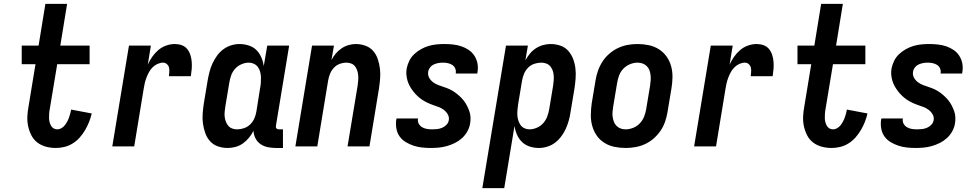

<svg xmlns="http://www.w3.org/2000/svg" viewBox="-20 -755 5040 990"><path d="M268 8Q242 8 217.5 1.5Q193 -5 173.5 -19.5Q154 -34 142.5 -56Q131 -78 125.5 -102.5Q120 -127 121 -153Q122 -179 127 -205L163 -424H92V-520H179L214 -735H326L291 -520H442V-424H275L236 -189Q234 -179 233.5 -168Q233 -157 233 -146.5Q233 -136 235.5 -126Q238 -116 243 -107Q248 -98 256.5 -93Q265 -88 276 -88Q286 -88 296.5 -94Q307 -100 314 -109Q321 -118 326.5 -128Q332 -138 335.5 -148Q339 -158 342 -168.5Q345 -179 347 -190L453 -170Q448 -148 439.5 -126.5Q431 -105 419 -84.5Q407 -64 391 -46Q375 -28 355 -15.5Q335 -3 312.5 2.5Q290 8 268 8Z M559 0 645 -520H758L742 -422Q751 -442 764.5 -461.5Q778 -481 796 -496.5Q814 -512 836.5 -520Q859 -528 881 -528Q900 -528 917 -522Q934 -516 945 -502.5Q956 -489 961.5 -472Q967 -455 968.5 -436.5Q970 -418 968.5 -399.5Q967 -381 964 -362H851Q852 -373 853 -384.5Q854 -396 851.5 -406.5Q849 -417 840.5 -424.5Q832 -432 821 -432Q807 -432 792.5 -425.5Q778 -419 767 -408Q756 -397 748.5 -383.5Q741 -370 735.5 -355.5Q730 -341 726.5 -326.5Q723 -312 721 -298L672 0Z M1439 8H1403Q1382 8 1361.5 4Q1341 0 1324 -11.5Q1307 -23 1297.5 -41.5Q1288 -60 1287 -81Q1278 -62 1264 -45Q1250 -28 1232.5 -15.5Q1215 -3 1194.5 2.5Q1174 8 1154 8Q1127 8 1103 -0.5Q1079 -9 1063 -27Q1047 -45 1038.5 -68.5Q1030 -92 1026.5 -117.5Q1023 -143 1025 -169.5Q1027 -196 1031 -222L1051 -342Q1055 -364 1060.5 -385.5Q1066 -407 1075.5 -427.5Q1085 -448 1098.5 -467Q1112 -486 1130.5 -500Q1149 -514 1171 -521Q1193 -528 1214 -528Q1239 -528 1262.5 -520.5Q1286 -513 1302 -497Q1318 -481 1327.5 -459Q1337 -437 1340 -414L1358 -520H1471L1403 -108Q1402 -104 1402.5 -100Q1403 -96 1405.5 -93Q1408 -90 1411.5 -89Q1415 -88 1419 -88H1439ZM1202 -88Q1220 -88 1238 -94Q1256 -100 1270 -113.5Q1284 -127 1291.5 -144.5Q1299 -162 1302 -180L1321 -300Q1324 -314 1325 -328.5Q1326 -343 1325.5 -357Q1325 -371 1321.5 -384.5Q1318 -398 1310 -409Q1302 -420 1289.5 -426Q1277 -432 1263 -432Q1244 -432 1224.5 -423.5Q1205 -415 1191.5 -399.5Q1178 -384 1171.5 -365Q1165 -346 1162 -327L1142 -207Q1140 -193 1138.5 -179.5Q1137 -166 1138.5 -153Q1140 -140 1144.5 -128Q1149 -116 1157 -106.5Q1165 -97 1177 -92.5Q1189 -88 1202 -88Z M1503 0 1589 -520H1702L1689 -445Q1698 -463 1711 -478.5Q1724 -494 1741 -505.5Q1758 -517 1777 -522.5Q1796 -528 1815 -528Q1841 -528 1865 -519Q1889 -510 1904.5 -492Q1920 -474 1928 -450Q1936 -426 1939 -401Q1942 -376 1940 -350Q1938 -324 1934 -298L1885 0H1772L1824 -313Q1826 -326 1827 -339.5Q1828 -353 1827 -366Q1826 -379 1822 -391Q1818 -403 1811 -412.5Q1804 -422 1792 -427Q1780 -432 1767 -432Q1749 -432 1731.5 -425.5Q1714 -419 1701.5 -405.5Q1689 -392 1682 -375Q1675 -358 1672 -340L1616 0Z M2201 8Q2178 8 2155.5 5.5Q2133 3 2112 -4Q2091 -11 2072 -22.5Q2053 -34 2040.5 -51.5Q2028 -69 2024 -91.5Q2020 -114 2023 -137L2025 -144H2136L2135 -142Q2133 -128 2139.5 -116.5Q2146 -105 2157.5 -98.5Q2169 -92 2182.5 -90Q2196 -88 2209 -88Q2222 -88 2235 -89.5Q2248 -91 2260.5 -96.5Q2273 -102 2282.5 -112Q2292 -122 2294 -135Q2297 -151 2289 -165Q2281 -179 2268.5 -188.5Q2256 -198 2241 -203.5Q2226 -209 2211.5 -214Q2197 -219 2182.5 -226Q2168 -233 2155.5 -241.5Q2143 -250 2132 -260.5Q2121 -271 2111.5 -283Q2102 -295 2094 -309Q2086 -323 2081.5 -338Q2077 -353 2075.5 -369Q2074 -385 2077 -402Q2081 -422 2090.5 -441.5Q2100 -461 2116 -476Q2132 -491 2151 -501.5Q2170 -512 2190 -518Q2210 -524 2230.5 -526Q2251 -528 2272 -528Q2294 -528 2316.5 -525.5Q2339 -523 2359.5 -516Q2380 -509 2397.5 -497Q2415 -485 2426.5 -467Q2438 -449 2442 -427.5Q2446 -406 2442 -383L2441 -376H2330V-378Q2332 -391 2327 -402.5Q2322 -414 2311.5 -420.5Q2301 -427 2288.5 -429.5Q2276 -432 2264 -432Q2252 -432 2240.5 -430Q2229 -428 2217.5 -423Q2206 -418 2198 -408Q2190 -398 2188 -386Q2185 -369 2192.5 -355Q2200 -341 2212.5 -331.5Q2225 -322 2239.5 -316.5Q2254 -311 2269.5 -306Q2285 -301 2299 -294.5Q2313 -288 2325.5 -279Q2338 -270 2349.5 -259.5Q2361 -249 2370.5 -237Q2380 -225 2387 -211.5Q2394 -198 2399.5 -183Q2405 -168 2406 -151.5Q2407 -135 2404 -118Q2401 -98 2390 -78Q2379 -58 2362.5 -43Q2346 -28 2326 -18Q2306 -8 2285 -2Q2264 4 2243 6Q2222 8 2201 8Z M2467 215 2589 -520H2702L2689 -444Q2699 -462 2712 -478Q2725 -494 2742.5 -505.5Q2760 -517 2780 -522.5Q2800 -528 2819 -528Q2846 -528 2870 -519.5Q2894 -511 2910 -493Q2926 -475 2935 -451.5Q2944 -428 2947 -402.5Q2950 -377 2948 -350.5Q2946 -324 2942 -298L2922 -178Q2919 -156 2913 -134.5Q2907 -113 2898 -92.5Q2889 -72 2875 -53Q2861 -34 2843 -20Q2825 -6 2802.5 1Q2780 8 2759 8Q2734 8 2711 0.5Q2688 -7 2671.5 -23Q2655 -39 2645.5 -61Q2636 -83 2633 -106L2580 215ZM2710 -88Q2729 -88 2748.5 -96.5Q2768 -105 2781.5 -120.5Q2795 -136 2802 -155Q2809 -174 2812 -193L2832 -313Q2834 -327 2835 -340.5Q2836 -354 2835 -367Q2834 -380 2829.5 -392Q2825 -404 2817 -413.5Q2809 -423 2796.5 -427.5Q2784 -432 2771 -432Q2753 -432 2735 -426Q2717 -420 2703.5 -406.5Q2690 -393 2682.5 -375.5Q2675 -358 2672 -340L2652 -220Q2650 -206 2648.5 -191.5Q2647 -177 2647.5 -163Q2648 -149 2652 -135.5Q2656 -122 2663.5 -111Q2671 -100 2683.5 -94Q2696 -88 2710 -88Z M3206 8Q3176 8 3147.5 2Q3119 -4 3095.5 -19Q3072 -34 3056.5 -56.5Q3041 -79 3033.5 -106.5Q3026 -134 3026.5 -163.5Q3027 -193 3031 -222L3051 -342Q3055 -367 3064 -392Q3073 -417 3087.5 -439Q3102 -461 3123 -479Q3144 -497 3168 -508Q3192 -519 3217 -523.5Q3242 -528 3267 -528Q3297 -528 3325.5 -522Q3354 -516 3377.5 -501Q3401 -486 3417 -463.5Q3433 -441 3440.5 -413.5Q3448 -386 3447.5 -356.5Q3447 -327 3442 -298L3422 -178Q3418 -153 3409.5 -128Q3401 -103 3386 -81Q3371 -59 3350.5 -41Q3330 -23 3306 -12Q3282 -1 3256.5 3.5Q3231 8 3206 8ZM3206 -88Q3225 -88 3245 -96Q3265 -104 3279.5 -119.5Q3294 -135 3301.5 -154.5Q3309 -174 3312 -193L3332 -313Q3334 -327 3335 -340.5Q3336 -354 3334.5 -367.5Q3333 -381 3328.5 -393Q3324 -405 3315 -414Q3306 -423 3293.5 -427.5Q3281 -432 3267 -432Q3248 -432 3228.5 -424Q3209 -416 3194 -400.5Q3179 -385 3172 -365.5Q3165 -346 3162 -327L3142 -207Q3140 -193 3138.5 -179.5Q3137 -166 3139 -152.5Q3141 -139 3145.5 -127Q3150 -115 3159 -106Q3168 -97 3180 -92.5Q3192 -88 3206 -88Z M3559 0 3645 -520H3758L3742 -422Q3751 -442 3764.5 -461.5Q3778 -481 3796 -496.5Q3814 -512 3836.5 -520Q3859 -528 3881 -528Q3900 -528 3917 -522Q3934 -516 3945 -502.5Q3956 -489 3961.5 -472Q3967 -455 3968.5 -436.5Q3970 -418 3968.5 -399.5Q3967 -381 3964 -362H3851Q3852 -373 3853 -384.5Q3854 -396 3851.5 -406.5Q3849 -417 3840.5 -424.5Q3832 -432 3821 -432Q3807 -432 3792.5 -425.5Q3778 -419 3767 -408Q3756 -397 3748.5 -383.5Q3741 -370 3735.5 -355.5Q3730 -341 3726.5 -326.5Q3723 -312 3721 -298L3672 0Z M4268 8Q4242 8 4217.5 1.5Q4193 -5 4173.5 -19.5Q4154 -34 4142.5 -56Q4131 -78 4125.5 -102.5Q4120 -127 4121 -153Q4122 -179 4127 -205L4163 -424H4092V-520H4179L4214 -735H4326L4291 -520H4442V-424H4275L4236 -189Q4234 -179 4233.5 -168Q4233 -157 4233 -146.5Q4233 -136 4235.5 -126Q4238 -116 4243 -107Q4248 -98 4256.5 -93Q4265 -88 4276 -88Q4286 -88 4296.5 -94Q4307 -100 4314 -109Q4321 -118 4326.5 -128Q4332 -138 4335.5 -148Q4339 -158 4342 -168.5Q4345 -179 4347 -190L4453 -170Q4448 -148 4439.5 -126.5Q4431 -105 4419 -84.5Q4407 -64 4391 -46Q4375 -28 4355 -15.5Q4335 -3 4312.5 2.5Q4290 8 4268 8Z M4701 8Q4678 8 4655.5 5.5Q4633 3 4612 -4Q4591 -11 4572 -22.5Q4553 -34 4540.5 -51.5Q4528 -69 4524 -91.5Q4520 -114 4523 -137L4525 -144H4636L4635 -142Q4633 -128 4639.5 -116.5Q4646 -105 4657.5 -98.5Q4669 -92 4682.5 -90Q4696 -88 4709 -88Q4722 -88 4735 -89.5Q4748 -91 4760.5 -96.5Q4773 -102 4782.5 -112Q4792 -122 4794 -135Q4797 -151 4789 -165Q4781 -179 4768.5 -188.5Q4756 -198 4741 -203.5Q4726 -209 4711.5 -214Q4697 -219 4682.5 -226Q4668 -233 4655.5 -241.5Q4643 -250 4632 -260.5Q4621 -271 4611.5 -283Q4602 -295 4594 -309Q4586 -323 4581.5 -338Q4577 -353 4575.5 -369Q4574 -385 4577 -402Q4581 -422 4590.5 -441.5Q4600 -461 4616 -476Q4632 -491 4651 -501.5Q4670 -512 4690 -518Q4710 -524 4730.5 -526Q4751 -528 4772 -528Q4794 -528 4816.5 -525.5Q4839 -523 4859.5 -516Q4880 -509 4897.5 -497Q4915 -485 4926.5 -467Q4938 -449 4942 -427.5Q4946 -406 4942 -383L4941 -376H4830V-378Q4832 -391 4827 -402.5Q4822 -414 4811.5 -420.5Q4801 -427 4788.5 -429.5Q4776 -432 4764 -432Q4752 -432 4740.5 -430Q4729 -428 4717.5 -423Q4706 -418 4698 -408Q4690 -398 4688 -386Q4685 -369 4692.5 -355Q4700 -341 4712.5 -331.5Q4725 -322 4739.5 -316.5Q4754 -311 4769.5 -306Q4785 -301 4799 -294.5Q4813 -288 4825.5 -279Q4838 -270 4849.5 -259.5Q4861 -249 4870.5 -237Q4880 -225 4887 -211.5Q4894 -198 4899.5 -183Q4905 -168 4906 -151.5Q4907 -135 4904 -118Q4901 -98 4890 -78Q4879 -58 4862.5 -43Q4846 -28 4826 -18Q4806 -8 4785 -2Q4764 4 4743 6Q4722 8 4701 8Z"/></svg>

Font: Iosevka Term Curly
Style: Bold Italic
Weight: 700
Italic angle: -9°
Designer: Belleve Invis
Foundry: Belleve Invis
Version: Version 32.3.0